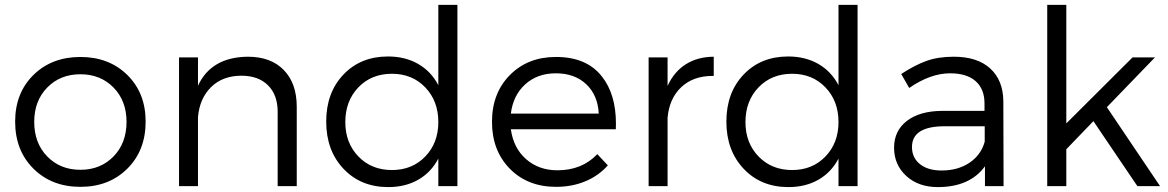

<svg xmlns="http://www.w3.org/2000/svg" viewBox="-20 -762 4780 786"><path d="M42 -264.2Q42 -381.3 116.9 -455.1Q191.9 -528.8 309.1 -528.8Q426.3 -528.8 501.2 -455.1Q576.2 -381.3 576.2 -264.2Q576.2 -146 501.2 -71.5Q426.3 2.9 309.1 2.9Q191.9 2.9 116.9 -71.5Q42 -146 42 -264.2ZM120.1 -263.2Q120.1 -176.3 173.3 -121.6Q226.6 -66.9 309.1 -66.9Q391.6 -66.9 444.8 -121.6Q498 -176.3 498 -263.2Q498 -349.1 444.8 -403.6Q391.6 -458 309.1 -458Q226.6 -458 173.3 -403.6Q120.1 -349.1 120.1 -263.2Z M712.9 0V-526.9H790.5V-411.1Q844.7 -528.3 994.6 -529.8Q1088.9 -529.8 1141.8 -475.3Q1194.8 -420.9 1194.8 -325.2V0H1116.7V-304.2Q1116.7 -373.5 1077.1 -412.8Q1037.6 -452.1 967.8 -452.1Q891.1 -451.7 844.2 -405.5Q797.4 -359.4 790.5 -283.2V0Z M1315.4 -264.2Q1315.4 -382.8 1386 -456.8Q1456.5 -530.8 1568.4 -530.8Q1638.7 -530.8 1691.9 -500.2Q1745.1 -469.7 1774.4 -413.1V-742.2H1852.5V0H1774.4V-112.8Q1745.1 -56.6 1692.4 -26.4Q1639.6 3.9 1569.3 3.9Q1457 3.9 1386.2 -71Q1315.4 -146 1315.4 -264.2ZM1393.6 -262.2Q1393.6 -176.8 1447.3 -121.3Q1501 -65.9 1584.5 -65.9Q1667.5 -65.9 1720.9 -121.3Q1774.4 -176.8 1774.4 -262.2Q1774.4 -348.6 1720.9 -404.3Q1667.5 -460 1584.5 -460Q1500.5 -460 1447 -404.3Q1393.6 -348.6 1393.6 -262.2Z M2255.4 -528.8Q2255.4 -528.8 2256.8 -528.8Q2380.9 -528.8 2443.4 -449.7Q2501.5 -377 2501.5 -255.9Q2501.5 -244.6 2501 -232.9H2071.3Q2082 -155.8 2133.8 -110.4Q2185.5 -64.9 2262.2 -64.9Q2362.3 -64.9 2425.3 -130.9L2468.3 -85Q2430.7 -42.5 2376.2 -19.8Q2321.8 2.9 2256.3 2.9Q2140.1 2.9 2067.1 -71.3Q1994.1 -145.5 1994.1 -263.2Q1994.1 -380.9 2067.4 -454.8Q2140.6 -528.8 2255.4 -528.8ZM2071.3 -296.9H2431.2Q2427.2 -372.6 2379.9 -417.2Q2332.5 -461.9 2255.4 -461.9Q2180.2 -461.9 2130.4 -417Q2080.6 -372.1 2071.3 -296.9Z M2635.3 0V-526.9H2712.9V-410.2Q2739.3 -468.3 2787.4 -498.8Q2835.4 -529.3 2901.9 -529.8V-451.2Q2899.4 -451.2 2897 -451.2Q2818.4 -451.2 2769.5 -405.8Q2719.7 -358.9 2712.9 -279.8V0Z M2953.6 -264.2Q2953.6 -382.8 3024.2 -456.8Q3094.7 -530.8 3206.5 -530.8Q3276.9 -530.8 3330.1 -500.2Q3383.3 -469.7 3412.6 -413.1V-742.2H3490.7V0H3412.6V-112.8Q3383.3 -56.6 3330.6 -26.4Q3277.8 3.9 3207.5 3.9Q3095.2 3.9 3024.4 -71Q2953.6 -146 2953.6 -264.2ZM3031.7 -262.2Q3031.7 -176.8 3085.4 -121.3Q3139.2 -65.9 3222.7 -65.9Q3305.7 -65.9 3359.1 -121.3Q3412.6 -176.8 3412.6 -262.2Q3412.6 -348.6 3359.1 -404.3Q3305.7 -460 3222.7 -460Q3138.7 -460 3085.2 -404.3Q3031.7 -348.6 3031.7 -262.2Z M3837.4 -308.1H4010.3V-338.9Q4010.3 -397.5 3974.1 -429.7Q3938 -461.9 3869.1 -461.9Q3789.1 -461.9 3702.1 -401.9L3669.4 -459Q3725.1 -495.6 3772.9 -512.7Q3820.8 -529.8 3884.3 -529.8Q3981 -529.8 4033.7 -481.7Q4086.4 -433.6 4087.4 -348.1L4088.4 0H4012.2V-81.1Q3949.7 3.9 3819.3 3.9Q3739.3 3.9 3689.7 -42Q3640.1 -87.9 3640.1 -157.2Q3640.1 -226.6 3692.6 -267.1Q3745.1 -307.6 3837.4 -308.1ZM3713.4 -160.2Q3713.4 -116.2 3746.1 -90.1Q3778.8 -64 3834.5 -64Q3901.4 -64 3948.7 -95.7Q3996.1 -127.4 4011.2 -182.1V-245.1H3847.2Q3713.4 -245.1 3713.4 -160.2Z M4267.1 0V-742.2H4345.2V-256.8L4616.2 -526.9H4708L4511.2 -323.2L4729 0H4636.2L4456.1 -266.1L4345.2 -150.9V0Z"/></svg>

Font: Montserrat Light
Style: Regular
Weight: 300
Designer: Julieta Ulanovsky
Foundry: Julieta Ulanovsky
Version: Version 1.000;PS 002.000;hotconv 1.0.70;makeotf.lib2.5.58329